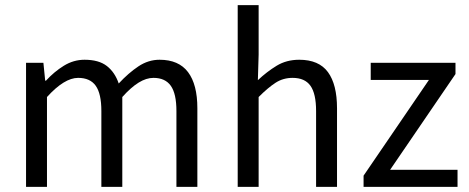

<svg xmlns="http://www.w3.org/2000/svg" viewBox="-20 -732 1838 752"><path d="M82 0V-486H150L157 -416H160Q192 -451 230 -474.5Q268 -498 311 -498Q367 -498 398.5 -473.5Q430 -449 445 -405Q483 -446 522 -472Q561 -498 605 -498Q680 -498 716.5 -449.5Q753 -401 753 -308V0H671V-297Q671 -365 649 -396Q627 -427 581 -427Q553 -427 523 -408.5Q493 -390 459 -352V0H377V-297Q377 -365 355 -396Q333 -427 286 -427Q232 -427 164 -352V0Z M911 0V-712H993V-518L990 -418Q1025 -451 1063.5 -474.5Q1102 -498 1152 -498Q1229 -498 1264.5 -449.5Q1300 -401 1300 -308V0H1218V-297Q1218 -365 1196 -396Q1174 -427 1126 -427Q1089 -427 1059.5 -408Q1030 -389 993 -352V0Z M1404 0V-44L1660 -419H1432V-486H1764V-442L1508 -67H1772V0Z"/></svg>

Font: Mada
Style: Regular
Weight: 400
Designer: Khaled Hosny
Version: Version 1.5